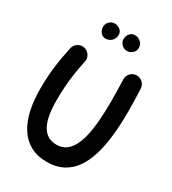

<svg xmlns="http://www.w3.org/2000/svg" viewBox="-236 -1076 1130 1259"><g transform="rotate(30 329.5 -447.0)"><path d="M159.7 -715Q133.9 -720.7 111 -705.9Q88.1 -691.2 82.4 -665Q63.2 -577 54 -500.1Q44.7 -423.1 44.7 -337.9Q44.7 -250.6 60.5 -178.2Q76.4 -105.8 109.9 -53.2Q143.4 -0.5 195.6 28.4Q247.8 57.4 320.3 57.4Q389.5 57.4 440.1 31.3Q490.7 5.2 525.3 -43.5Q559.8 -92.2 580.5 -160.2Q601.2 -228.3 610.3 -312.8Q619.4 -397.3 619.4 -494.4Q619.4 -520 618.7 -553.2Q618 -586.3 617.1 -617.4Q616.1 -648.4 615.1 -667.6Q613.3 -694.6 593.6 -712.5Q573.9 -730.3 547.2 -729.2Q520.8 -728.1 502.6 -708.3Q484.5 -688.5 485.6 -661.5Q486.6 -642.7 487.3 -612.7Q488 -582.8 488.5 -550.8Q489 -518.8 489 -494.4Q489 -418.1 483.9 -352.8Q478.8 -287.6 467 -235.8Q455.2 -184 435.7 -147.4Q416.3 -110.8 387.6 -91.4Q359 -72 320.3 -72Q280.5 -72 252.9 -89.3Q225.2 -106.6 208.1 -139.3Q190.9 -172.1 183 -218.8Q175 -265.5 175 -324.7Q175 -382.6 178.8 -433.2Q182.5 -483.9 190 -533.5Q197.5 -583.1 209.6 -637.7Q215.3 -663.8 200.6 -686.6Q185.8 -709.4 159.7 -715ZM470.9 -892.2Q470.9 -917 452.6 -934.6Q434.3 -952.1 408.2 -952.1Q385 -952.1 369.9 -934.4Q354.7 -916.6 354.7 -891.7Q354.7 -871 371.1 -853.3Q387.5 -835.6 412.7 -835.6Q434.8 -835.6 452.9 -851.1Q470.9 -866.6 470.9 -892.2ZM314.2 -899.5Q314.2 -923.8 295.6 -938Q277 -952.1 255.7 -952.1Q231.7 -952.1 214.8 -935.1Q198 -918.1 198 -894Q198 -873.5 212 -854.6Q226 -835.6 250.2 -835.6Q277.2 -835.6 295.7 -854.1Q314.2 -872.6 314.2 -899.5Z"/></g></svg>

Font: Mikhak VF
Style: Regular
Weight: 100
Designer: Amin Abedi
Version: Version 3.001